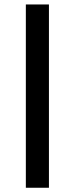

<svg xmlns="http://www.w3.org/2000/svg" viewBox="-20 -687 340 873"><path d="M97.5 166.7H202.5V-666.7H97.5Z"/></svg>

Font: Familjen Grotesk GF
Style: Bold
Weight: 700
Designer: Anders Wikstroem, Jonas Baeckman, Matilda Gysing, Kristian Moeller
Foundry: Familjen STHLM AB
Version: Version 2.000; Beta; Release 4; Build 6